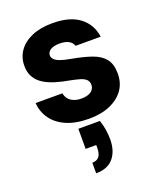

<svg xmlns="http://www.w3.org/2000/svg" viewBox="-149 -618 842 1005"><g transform="rotate(-20 272.0 -115.5)"><path d="M276 12Q201 12 149.5 -10.5Q98 -33 70 -72.5Q42 -112 39 -161H188Q191 -144 201 -130.5Q211 -117 229.5 -109Q248 -101 273 -101Q297 -101 313.5 -107.5Q330 -114 338 -125.5Q346 -137 346 -151Q346 -170 334.5 -181Q323 -192 301 -198.5Q279 -205 248 -211Q207 -218 171 -229Q135 -240 108 -257Q81 -274 65.5 -300Q50 -326 50 -364Q50 -410 75 -446Q100 -482 148 -503Q196 -524 264 -524Q360 -524 414 -483Q468 -442 478 -371H338Q332 -390 313 -400.5Q294 -411 263 -411Q230 -411 212 -399.5Q194 -388 194 -369Q194 -357 204.5 -346.5Q215 -336 236.5 -328.5Q258 -321 292 -315Q359 -303 404 -287Q449 -271 472.5 -241.5Q496 -212 496 -159Q496 -107 469 -69Q442 -31 392.5 -9.5Q343 12 276 12ZM211 293V234Q237 234 249.5 218Q262 202 262 170V154H203V42H323Q333 71 337 98Q341 125 341 150Q341 215 308.5 254Q276 293 211 293Z"/></g></svg>

Font: DM Sans 12pt Black
Style: Regular
Weight: 900
Version: Version 4.004;gftools[0.9.30]